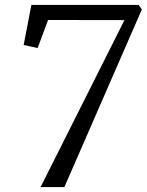

<svg xmlns="http://www.w3.org/2000/svg" viewBox="-20 -763 598 783"><path d="M487.5 -681 176 -681.5 133.5 -567 76.5 -579.5 108 -743H545.5L558.5 -724.5L242.5 0H145.5Z"/></svg>

Font: Merriweather 7pt Light
Style: Italic
Weight: 300
Italic angle: -7.8°
Designer: Eben Sorkin
Foundry: Eben Sorkin
Version: Version 2.200;gftools[0.9.31]